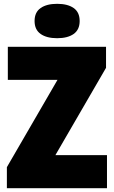

<svg xmlns="http://www.w3.org/2000/svg" viewBox="-20 -985 596 1005"><path d="M16 0V-110L281 -567H21V-740H535V-630L270 -173H540V0ZM279 -785Q224.5 -785 192.8 -807.2Q161 -829.5 161 -875Q161 -921 192.8 -943Q224.5 -965 279 -965Q334 -965 365.5 -943Q397 -921 397 -875Q397 -829.5 365.5 -807.2Q334 -785 279 -785Z"/></svg>

Font: Encode Sans Condensed Black
Style: Regular
Weight: 900
Width: 3
Designer: Multiple Designers
Foundry: Impallari Type
Version: Version 3.000; ttfautohint (v1.8.3) -l 8 -r 50 -G 200 -x 14 